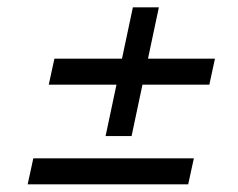

<svg xmlns="http://www.w3.org/2000/svg" viewBox="-20 -608 640 517"><path d="M126.5 -450H558.8L543.7 -380H111.3ZM407.8 -588.3 334.3 -241.7H264.3L337.8 -588.3ZM69.7 -181.7H502L486.8 -111.7H54.5Z"/></svg>

Font: Epunda Sans Light
Style: Italic
Weight: 300
Italic angle: -12.0243°
Designer: Simon Atzbach
Foundry: typofactur
Version: Version 2.204